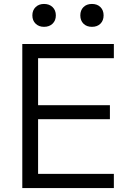

<svg xmlns="http://www.w3.org/2000/svg" viewBox="-20 -953 670 973"><path d="M93 0V-730H557V-658H173V-420H537V-349H173V-72H557V0ZM203 -817Q177 -817 160.5 -833Q144 -849 144 -875Q144 -901 160.5 -917Q177 -933 203 -933Q230 -933 246.5 -917Q263 -901 263 -875Q263 -849 246.5 -833Q230 -817 203 -817ZM446 -817Q419 -817 403 -833Q387 -849 387 -875Q387 -901 403 -917Q419 -933 446 -933Q473 -933 489 -917Q505 -901 505 -875Q505 -849 489 -833Q473 -817 446 -817Z"/></svg>

Font: M PLUS 2
Style: Regular
Weight: 400
Designer: Coji Morishita
Foundry: UNDERFOREST DESIGN
Version: Version 1.001